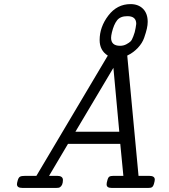

<svg xmlns="http://www.w3.org/2000/svg" viewBox="-20 -920 829 940"><path d="M63 -18.1Q63 -23.9 66.9 -37.4Q70.8 -50.8 77.9 -54.9Q85 -59.1 104 -59.1H158.2L507.8 -647.9Q467.8 -672.9 467.8 -724.1Q467.8 -788.1 510.5 -844Q553.2 -899.9 619.1 -899.9Q657.2 -899.9 680.2 -877Q703.1 -854 703.1 -813Q703.1 -797.9 699 -779.5Q694.8 -761.2 685.8 -735.1Q676.8 -709 654.8 -685.5Q632.8 -662.1 603 -647.9L658.2 -59.1H710Q737.8 -59.1 737.8 -41Q737.8 -34.2 733.9 -20.5Q730 -6.8 723.1 -2.9Q718.3 0 707 0H525.9Q502 0 502 -17.1Q502 -24.9 504.9 -34.2Q508.8 -51.3 515.4 -55.2Q522 -59.1 536.1 -59.1H584L568.8 -215.8H313L220.2 -59.1H259.8Q287.6 -59.1 288.1 -39.1Q288.1 -12.2 272.9 -2.9Q268.1 0 256.8 0H88.9Q63 0 63 -18.1ZM349.1 -274.9H564L535.2 -587.9ZM523.9 -734.9Q523.9 -695.8 567.9 -695.8Q585 -695.8 598.9 -703.4Q612.8 -710.9 619.4 -717.5Q626 -724.1 632.6 -741.9Q639.2 -759.8 639.6 -762.5Q640.1 -765.1 644 -783.2Q647 -801.3 647 -803.2Q647 -841.3 603 -840.8Q568.8 -840.8 553 -820.3Q537.1 -799.8 527.8 -761.2Q523.9 -744.6 523.9 -734.9Z"/></svg>

Font: CMU Concrete
Style: Italic
Weight: 500
Italic angle: -14.04°
Version: Version 0.7.0